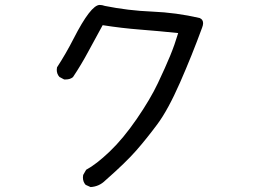

<svg xmlns="http://www.w3.org/2000/svg" viewBox="-20 -729 1040 778"><path d="M347 29 327 20Q316 8 316 -10L317 -20L329 -41Q370 -63 424.5 -115Q479 -167 534 -247Q589 -327 620 -392.5Q651 -458 669.5 -503Q688 -548 702 -595Q626 -603 549 -609Q472 -615 396 -627Q366 -573 338 -520.5Q310 -468 276 -417Q265 -407 246 -407H240L221 -417Q210 -429 210 -446L211 -456Q248 -513 278 -572Q348 -709 384 -709Q394 -709 405 -705Q499 -686 596.5 -682Q694 -678 789 -656Q803 -650 803 -635Q803 -627 799 -617Q758 -505 709.5 -394.5Q661 -284 617.5 -225.5Q574 -167 532 -119Q490 -71 407 2Q382 27 347 29Z"/></svg>

Font: Xiaolai Mono SC
Style: Regular
Weight: 400
Monospace: yes
Designer: LXGW / Nozomi Seto
Version: Version 3.113;September 30, 2024